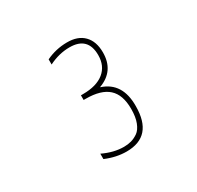

<svg xmlns="http://www.w3.org/2000/svg" viewBox="-106 -858 713 694"><g transform="rotate(-30 250.0 -511.0)"><path d="M271.5 -535.2Q349.6 -509.8 348.6 -412.1Q348.6 -286.1 238.3 -286.1Q195.3 -286.1 151.4 -304.7V-327.1Q196.3 -305.7 238.3 -305.7Q254.9 -305.7 269 -309.6Q283.2 -313.5 297.4 -323.2Q311.5 -333 320.3 -355.5Q329.1 -377.9 329.1 -412.1Q329.1 -470.7 298.8 -498Q268.6 -525.4 205.1 -525.4H196.3V-544.9H205.1Q261.7 -544.9 292.5 -569.8Q323.2 -594.7 323.2 -639.6Q323.2 -715.8 247.1 -715.8Q203.1 -715.8 160.2 -694.3V-715.8Q201.2 -735.4 247.1 -735.8Q293 -736.3 317.9 -710.9Q342.8 -685.5 342.8 -639.6Q342.8 -562.5 271.5 -536.1Z"/></g></svg>

Font: Mgen+ 1mn thin
Style: Regular
Weight: 100
Designer: [Source Han Sans]
Ryoko NISHIZUKA  (kana & ideographs); Paul D. Hunt (Latin, Greek & Cyrillic); Wenlong ZHANG  (bopomofo
Version: Version 1.059.20150602